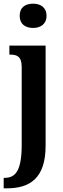

<svg xmlns="http://www.w3.org/2000/svg" viewBox="-34 -784 344 1044"><path d="M146 -632C185 -632 219 -652 219 -698C219 -745 185 -764 146 -764C105 -764 73 -745 73 -698C73 -652 105 -632 146 -632ZM-14 240H3C127 240 214 187 214 8V-536H17V-487H22C57 -487 84 -478 84 -420V3C84 141 52 183 -8 183H-14Z"/></svg>

Font: Noto Serif Bengali ExtraCondensed
Style: Bold
Weight: 700
Width: 2
Designer: Juan Bruce, Universal Thirst, Indian Type Foundry and the Monotype Design Team.
Foundry: Monotype Imaging Inc.
Version: Version 2.003